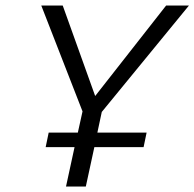

<svg xmlns="http://www.w3.org/2000/svg" viewBox="-20 -678 707 698"><path d="M350 -271 334 -196H513L502 -143H323L292 0H220L251 -143H146L157 -196H263L280 -273L130 -658H208L326 -329L584 -658H667Z"/></svg>

Font: EauTest
Style: Italic
Weight: 400
Italic angle: -12°
Designer: Christian Thalmann (Catharsis Fonts)
Version: Version 0.001;PS 000.001;hotconv 1.0.88;makeotf.lib2.5.64775